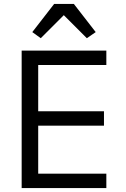

<svg xmlns="http://www.w3.org/2000/svg" viewBox="-20 -955 640 975"><path d="M90 0V-698H520V-625H174V-390H508V-317H174V-73H520V0ZM355 -935 466 -792 421 -761 304 -878 187 -761 144 -792 255 -935Z"/></svg>

Font: iA Writer Duo S
Style: Regular
Weight: 400
Designer: Mike Abbink, Paul van der Laan, Pieter van Rosmalen, Oliver Reichenstein
Foundry: Bold Monday and Information Architects Inc.
Version: Version 2.000